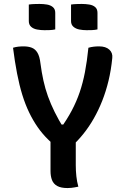

<svg xmlns="http://www.w3.org/2000/svg" viewBox="-20 -944 640 973"><path d="M377 2Q367 4 358.5 5.5Q350 7 341.5 8Q333 9 322 9Q289 9 270 -1.5Q251 -12 243.5 -31.5Q236 -51 236 -78Q236 -123 236 -167.5Q236 -212 236 -257H364Q364 -232 364 -207Q364 -182 364 -157Q364 -132 364 -107Q364 -78 367 -50.5Q370 -23 377 2ZM46 -702Q59 -706 72 -707.5Q85 -709 99 -709Q124 -709 141.5 -702Q159 -695 170 -676.5Q181 -658 185 -623Q191 -577 200 -536Q209 -495 223 -456Q237 -417 257 -376.5Q277 -336 306 -289L263 -313H330L284 -289Q320 -339 344 -384.5Q368 -430 384 -477Q400 -524 410.5 -578.5Q421 -633 428 -702Q442 -706 455 -707.5Q468 -709 482 -709Q516 -709 534 -692.5Q552 -676 549 -650Q543 -589 530 -535Q517 -481 498 -433Q479 -385 455 -343Q431 -301 402.5 -265.5Q374 -230 342 -201Q320 -201 303 -202Q286 -203 273 -206.5Q260 -210 248 -217Q236 -224 225 -236Q195 -265 171 -299.5Q147 -334 127.5 -374.5Q108 -415 93 -463.5Q78 -512 66.5 -571.5Q55 -631 46 -702ZM126 -921Q139 -923 153.5 -923.5Q168 -924 180 -924Q200 -924 218 -921Q236 -918 248 -908Q260 -898 260 -879V-795Q247 -792 232 -791.5Q217 -791 205 -791Q186 -791 167.5 -794.5Q149 -798 137.5 -808.5Q126 -819 126 -837ZM340 -921Q353 -923 368 -923.5Q383 -924 394 -924Q414 -924 432.5 -921Q451 -918 462.5 -908Q474 -898 474 -879V-795Q461 -792 446.5 -791.5Q432 -791 419 -791Q400 -791 382 -794.5Q364 -798 352 -808.5Q340 -819 340 -837Z"/></svg>

Font: Recursive Monospace Casual SemiBold
Style: Regular
Weight: 600
Version: Version 1.047